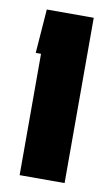

<svg xmlns="http://www.w3.org/2000/svg" viewBox="-65 -536 322 572"><g transform="rotate(10 96.0 -250.0)"><path d="M36 0V-367H20L30 -500H172V0Z"/></g></svg>

Font: Karantina
Style: Bold
Weight: 700
Designer: Rony Koch
Foundry: Rony Koch
Version: Version 1.000; ttfautohint (v1.8.3)